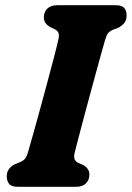

<svg xmlns="http://www.w3.org/2000/svg" viewBox="-20 -720 508 740"><path d="M267.5 -130.5Q264 -114 267.8 -105.8Q271.5 -97.5 281 -92.5L298.5 -85Q324.5 -71.5 324.5 -47.5Q324.5 -26 311 -13Q297.5 0 273 0H50Q24 0 15 -11.5Q6 -23 6 -40.5Q6 -58 15.8 -70Q25.5 -82 38.5 -87.5L57 -95Q69.5 -100 76.2 -108Q83 -116 88.5 -135.5Q96.5 -162.5 108.5 -205.5Q120.5 -248.5 134.5 -299.5Q148.5 -350.5 162.2 -401.8Q176 -453 187.5 -497Q199 -541 205.5 -570Q212 -597.5 191.5 -607L175 -615Q149 -628.5 149 -652.5Q149 -674 162.5 -687Q176 -700 201.5 -700H424Q450.5 -700 459.2 -688.8Q468 -677.5 468 -660Q468 -642 458 -630.2Q448 -618.5 434.5 -612.5L415 -605Q402.5 -599.5 396.5 -592Q390.5 -584.5 385 -566Q376 -535.5 363 -487.8Q350 -440 335 -385.2Q320 -330.5 306.2 -278.5Q292.5 -226.5 282 -186.8Q271.5 -147 267.5 -130.5Z"/></svg>

Font: Fraunces 72pt SuperSoft
Style: Bold Italic
Weight: 700
Italic angle: -16°
Version: Version 1.000;[0bf87f6ff]